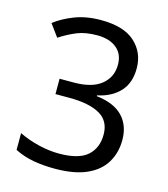

<svg xmlns="http://www.w3.org/2000/svg" viewBox="-110 -810 791 906"><g transform="rotate(15 286.0 -357.0)"><path d="M493 -547Q493 -475 453 -432.5Q413 -390 345 -376V-372Q431 -362 473 -318Q515 -274 515 -203Q515 -141 486 -92.5Q457 -44 396.5 -17Q336 10 241 10Q185 10 137 1.5Q89 -7 45 -29V-111Q90 -89 142 -76.5Q194 -64 242 -64Q338 -64 380.5 -101.5Q423 -139 423 -205Q423 -272 370.5 -301.5Q318 -331 223 -331H154V-406H224Q312 -406 357.5 -443Q403 -480 403 -541Q403 -593 368 -621.5Q333 -650 273 -650Q215 -650 174 -633Q133 -616 93 -590L49 -650Q87 -680 143.5 -702Q200 -724 272 -724Q384 -724 438.5 -674Q493 -624 493 -547Z"/></g></svg>

Font: Noto Sans Linear A
Style: Regular
Weight: 400
Designer: Monotype Design Team
Foundry: Monotype Imaging Inc.
Version: Version 2.002; ttfautohint (v1.8.4.7-5d5b)